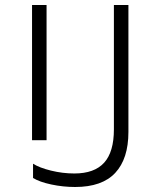

<svg xmlns="http://www.w3.org/2000/svg" viewBox="-20 -734 640 767"><path d="M108 -714H166V-174H108ZM112 -23V-80Q137 -64 183.5 -52.5Q230 -41 277 -41Q357 -41 396 -84Q435 -127 435 -217V-714H493V-207Q493 -100 440.5 -43.5Q388 13 280 13Q232 13 185 3Q138 -7 112 -23Z"/></svg>

Font: Noto Sans Mono UI Light
Style: Regular
Weight: 300
Monospace: yes
Designer: Monotype Design team
Foundry: Monotype Imaging Inc.
Version: Version 1.000